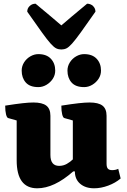

<svg xmlns="http://www.w3.org/2000/svg" viewBox="-20 -1004 687 1036"><path d="M181 12Q70 12 70 -139V-354L24 -367Q17 -369 12.5 -387Q8 -405 8 -434Q65 -443 101 -447Q137 -451 160 -451Q208 -451 230 -434Q252 -417 252 -379V-168Q252 -109 299 -109Q322 -109 341 -120Q360 -131 373 -144V-354L327 -367Q320 -369 315.5 -387Q311 -405 311 -434Q368 -443 404 -447Q440 -451 463 -451Q511 -451 533 -434Q555 -417 555 -379V-121Q555 -102 562 -94Q569 -86 585 -86Q604 -86 618 -93L631 -41Q603 -17 564 -2.5Q525 12 488 12Q441 12 412.5 -12.5Q384 -37 384 -79H375Q272 12 181 12ZM434 -534Q388 -534 366 -559Q344 -584 344 -623Q344 -647 357 -667.5Q370 -688 391 -700Q412 -712 434 -712Q478 -712 501.5 -687Q525 -662 525 -623Q525 -599 512 -579Q499 -559 478 -546.5Q457 -534 434 -534ZM187 -534Q141 -534 119 -559Q97 -584 97 -623Q97 -647 110 -667.5Q123 -688 144 -700Q165 -712 187 -712Q231 -712 254.5 -687Q278 -662 278 -623Q278 -599 265 -579Q252 -559 231 -546.5Q210 -534 187 -534ZM311 -737Q296 -737 283.5 -743Q271 -749 253 -769Q235 -789 205.5 -830Q176 -871 127 -941Q127 -959 140 -971.5Q153 -984 172 -984Q219 -945 253.5 -916Q288 -887 311 -867Q334 -887 368.5 -916Q403 -945 450 -984Q469 -984 482 -971.5Q495 -959 495 -941Q446 -871 416.5 -830Q387 -789 369 -769Q351 -749 338.5 -743Q326 -737 311 -737Z"/></svg>

Font: Petrona Black
Style: Regular
Weight: 900
Designer: Ringo R. Seeber
Foundry: Ringo R. Seeber
Version: Version 2.001; ttfautohint (v1.8.3)